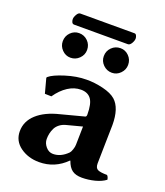

<svg xmlns="http://www.w3.org/2000/svg" viewBox="-136 -818 788 919"><g transform="rotate(20 258.0 -358.0)"><path d="M289.1 -573.2C289.1 -556.3 295.2 -541.7 307.6 -529.5C320 -517.3 334.8 -511.2 352.1 -511.2C368.7 -511.2 383 -517.4 395 -529.8C407.1 -542.2 413.1 -556.6 413.1 -573.2C413.1 -590.8 407.1 -605.7 395 -617.9C383 -630.1 368.7 -636.2 352.1 -636.2C334.5 -636.2 319.6 -630.1 307.4 -617.9C295.2 -605.7 289.1 -590.8 289.1 -573.2ZM80.1 -573.2C80.1 -556.6 86.1 -542.2 98.1 -529.8C110.2 -517.4 124.5 -511.2 141.1 -511.2C158.4 -511.2 173.2 -517.3 185.5 -529.5C197.9 -541.7 204.1 -556.3 204.1 -573.2C204.1 -590.8 198 -605.7 185.8 -617.9C173.6 -630.1 158.7 -636.2 141.1 -636.2C124.5 -636.2 110.2 -630.1 98.1 -617.9C86.1 -605.7 80.1 -590.8 80.1 -573.2ZM311 -222.2 309.1 -128.9C309.1 -122.1 307.5 -113.8 304.2 -104C300.9 -94.2 297.5 -87.6 293.9 -84C271.2 -61.2 246.6 -49.8 220.2 -49.8C205.9 -49.8 193.6 -55.8 183.3 -67.9C173.1 -79.9 168 -92.9 168 -106.9C168 -116.7 168.9 -126.1 170.9 -135.3C172.9 -144.4 176 -153.4 180.4 -162.4C184.8 -171.3 191.3 -179.2 200 -186C208.6 -192.9 218.9 -197.9 231 -201.2ZM437 -80.1C437 -91.1 437.7 -126.1 439 -185.1C440.3 -244 440.9 -274.6 440.9 -276.9C440.9 -334.5 427.6 -375.2 400.9 -398.9C386.2 -411.9 364.3 -422 335.2 -429C306.1 -436 278 -439.3 251 -439C217.4 -439 182 -433.1 144.8 -421.4C107.5 -409.7 82.2 -397.9 68.8 -386.2L65.9 -381.8L85.9 -307.1L119.1 -306.2C136.4 -331.2 155.6 -350.6 176.8 -364.3C197.9 -377.9 219.7 -384.8 242.2 -384.8C265.3 -384.8 282.6 -377.1 293.9 -361.8C305.3 -346.5 311 -320.3 311 -283.2C311 -276.4 309.1 -272.3 305.2 -271L188 -240.2C139.5 -228.5 101.7 -210.4 74.7 -185.8C47.7 -161.2 34.2 -132 34.2 -98.1C34.2 -65.3 47.7 -39.1 74.7 -19.5C101.7 0 133.8 9.8 170.9 9.8C224 9.8 269.7 -9.4 308.1 -47.9H310.1C317.2 -27.3 326.8 -12.6 338.9 -3.7C350.9 5.3 367.7 9.8 389.2 9.8C410.6 9.8 432.3 7 454.1 1.5C475.9 -4.1 493.8 -12.2 507.8 -22.9C506.2 -33 502.9 -40 498 -43.9C475.6 -43.9 459.8 -46.1 450.7 -50.5C441.6 -54.9 437 -64.8 437 -80.1ZM377.9 -666C384.4 -666 390.4 -670.5 395.8 -679.4C401.1 -688.4 403.8 -696.6 403.8 -704.1C403.8 -709 402.6 -713.9 400.1 -718.8C397.7 -723.6 394.4 -726.1 390.1 -726.1H113.8C107.6 -726.1 101.9 -721.6 96.7 -712.6C91.5 -703.7 88.9 -695.8 88.9 -689C88.9 -683.4 90.1 -678.2 92.5 -673.3C95 -668.5 98.8 -666 104 -666Z"/></g></svg>

Font: Linux Biolinum G
Style: Bold
Weight: 700
Designer: Philipp H. Poll
Foundry: Philipp H. Poll
Version: Version 1.1.0